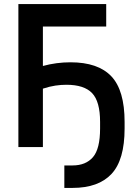

<svg xmlns="http://www.w3.org/2000/svg" viewBox="-20 -720 670 940"><path d="M70 -700H500V-590H190V-397Q256 -415 325 -415Q460 -415 525 -346.5Q590 -278 590 -123V-91Q590 63 526 131.5Q462 200 335 200H295V90H335Q400 90 435 49.5Q470 9 470 -91V-123Q470 -223 431 -264Q392 -305 305 -305Q279 -305 251.5 -301Q224 -297 190 -286V0H70Z"/></svg>

Font: PT Root UI Bold
Style: Regular
Weight: 700
Designer: Vitaly Kuzmin
Foundry: ParaType Ltd.
Version: Version 2.000G